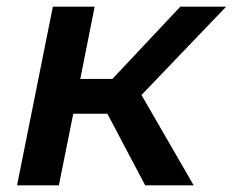

<svg xmlns="http://www.w3.org/2000/svg" viewBox="-20 -554 696 574"><path d="M403 -270 559 0H414L301 -214H199L156 0H31L138 -534H263L220 -318H316L519 -534H656Z"/></svg>

Font: Montserrat Alternates SemiBold
Style: Italic
Weight: 600
Italic angle: -11.3°
Designer: Julieta Ulanovsky
Foundry: Julieta Ulanovsky
Version: Version 7.200